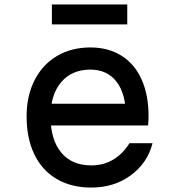

<svg xmlns="http://www.w3.org/2000/svg" viewBox="-20 -830 790 866"><path d="M585 -362 548 -305Q548 -406 506 -461Q464 -516 388 -516Q304 -516 256 -459.5Q208 -403 208 -305Q208 -200 256 -142Q304 -84 392 -84Q447 -84 490.5 -110Q534 -136 564 -184H668Q645 -94 569.5 -39Q494 16 392 16Q302 16 236 -22.5Q170 -61 135 -133.5Q100 -206 100 -305Q100 -398 136 -468.5Q172 -539 237 -577.5Q302 -616 388 -616Q468 -616 527.5 -579Q587 -542 618.5 -472Q650 -402 650 -307Q650 -292 648 -264H185V-362ZM214 -810H554V-720H214Z"/></svg>

Font: Martian Mono Custom sWd Rg
Style: Regular
Weight: 400
Width: 6
Monospace: yes
Designer: Alex Havermale
Foundry: Evil Martians
Version: Version 1.000